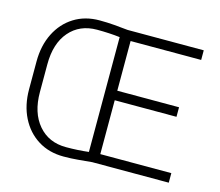

<svg xmlns="http://www.w3.org/2000/svg" viewBox="-103 -854 1140 997"><g transform="rotate(15 467.0 -355.5)"><path d="M314.9 -721.2Q355 -721.2 393.8 -718Q432.6 -714.8 467.8 -710.9H877V-659.2H497.6V-392.1H829.6V-340.8H497.6V-51.3H879.4V0H467.8Q432.6 3.4 394.3 6.8Q356 10.3 315.9 10.3Q237.8 10.3 178.7 -26.6Q119.6 -63.5 86.4 -129.4Q53.2 -195.3 53.2 -281.2V-429.7Q53.2 -516.1 86.2 -581.8Q119.1 -647.5 178 -684.3Q236.8 -721.2 314.9 -721.2ZM111.3 -281.2Q111.3 -170.4 167 -105.2Q222.7 -40 315.9 -40Q379.9 -40 437.5 -46.9V-664.1Q409.2 -667.5 378.2 -669.2Q347.2 -670.9 314.9 -670.9Q221.7 -670.9 166.5 -606.9Q111.3 -543 111.3 -430.7Z"/></g></svg>

Font: Vazirmatn RD UI ExtraLight
Style: Regular
Weight: 200
Designer: Saber Rastikerdar
Foundry: Saber Rastikerdar
Version: Version 33.003